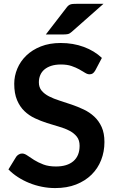

<svg xmlns="http://www.w3.org/2000/svg" viewBox="-20 -950 588 978"><path d="M23 0ZM465.5 -591.5Q459.5 -581 452.8 -576.2Q446 -571.5 436 -571.5Q425.5 -571.5 413.2 -579.2Q401 -587 384 -596.5Q367 -606 344.2 -613.8Q321.5 -621.5 290.5 -621.5Q262.5 -621.5 241.5 -614.8Q220.5 -608 206.2 -596Q192 -584 185 -567.2Q178 -550.5 178 -530.5Q178 -505 192.2 -488Q206.5 -471 230 -459Q253.5 -447 283.5 -437.5Q313.5 -428 345 -417.2Q376.5 -406.5 406.5 -392.2Q436.5 -378 460 -356.2Q483.5 -334.5 497.8 -303Q512 -271.5 512 -226.5Q512 -177.5 495.2 -134.8Q478.5 -92 446.2 -60.2Q414 -28.5 367.5 -10.2Q321 8 261 8Q226.5 8 193 1.2Q159.5 -5.5 128.8 -18Q98 -30.5 71 -48Q44 -65.5 23 -87L62.5 -151.5Q67.5 -158.5 75.5 -163.2Q83.5 -168 92.5 -168Q105 -168 119.5 -157.8Q134 -147.5 154 -135Q174 -122.5 200.8 -112.2Q227.5 -102 265 -102Q322.5 -102 354 -129.2Q385.5 -156.5 385.5 -207.5Q385.5 -236 371.2 -254Q357 -272 333.5 -284.2Q310 -296.5 280 -305Q250 -313.5 219 -323.5Q188 -333.5 158 -347.5Q128 -361.5 104.5 -384Q81 -406.5 66.8 -440.2Q52.5 -474 52.5 -523.5Q52.5 -563 68.2 -600.5Q84 -638 114 -667Q144 -696 188 -713.5Q232 -731 289 -731Q353 -731 407 -711Q461 -691 499 -655ZM507 -930.5 345 -787.5Q335 -778.5 326 -776.5Q317 -774.5 303 -774.5H213.5L318 -910Q323 -917 328 -921.2Q333 -925.5 339 -927.5Q345 -929.5 352.2 -930Q359.5 -930.5 369.5 -930.5Z"/></svg>

Font: Lato
Style: Bold
Weight: 700
Designer: Lukasz Dziedzic
Foundry: tyPoland Lukasz Dziedzic
Version: Version 2.007; 2014-02-27